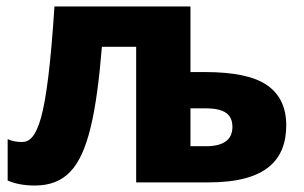

<svg xmlns="http://www.w3.org/2000/svg" viewBox="-20 -569 947 599"><path d="M149.9 -548.8C138.2 -369.1 124.5 -260.7 107.9 -201.7C91.3 -142.6 71.8 -126 48.8 -126C32.2 -126 17.1 -128.9 3.9 -134.8V-5.9C26.9 4.4 55.2 9.8 88.9 9.8C135.3 9.8 171.9 -4.4 199.2 -33.2C253.9 -90.3 280.8 -213.9 297.9 -422.9H404.8V0H630.9C809.6 0 873 -69.8 873 -178.2C873 -233.4 853.5 -274.9 814 -302.7C774.4 -330.6 709.5 -344.2 619.1 -344.2H574.2V-548.8ZM621.1 -231C681.2 -231 705.1 -211.9 705.1 -172.9C705.1 -131.8 675.3 -112.8 623 -112.8H574.2V-231Z"/></svg>

Font: Noto Reveo Sans
Style: Regular
Weight: 800
Designer: Monotype Design Team
Foundry: Monotype Imaging Inc.
Version: Version 2.007